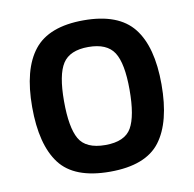

<svg xmlns="http://www.w3.org/2000/svg" viewBox="-64 -576 659 652"><g transform="rotate(-10 265.0 -250.0)"><path d="M93.5 -446Q145 -511 265 -511Q385 -511 436.5 -446Q488 -381 488 -251Q488 -121 438 -55Q388 11 265 11Q142 11 92 -55Q42 -121 42 -251Q42 -381 93.5 -446ZM175 -121Q198 -81 265 -81Q332 -81 355 -121Q378 -161 378 -252Q378 -343 353.5 -381Q329 -419 265 -419Q201 -419 176.5 -381Q152 -343 152 -252Q152 -161 175 -121Z"/></g></svg>

Font: TitilliumWeb-SemiBold
Style: SemiBold
Weight: 600
Version: Version 1.001;PS 57.000;hotconv 1.0.70;makeotf.lib2.5.55311